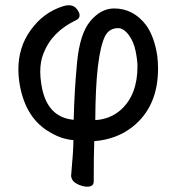

<svg xmlns="http://www.w3.org/2000/svg" viewBox="-20 -515 661 729"><path d="M341.8 -59.1Q397.9 -62 439 -98.1Q502 -154.8 502 -263.2Q502 -285.2 494.9 -321Q487.8 -356.9 468.5 -382.6Q449.2 -408.2 428.2 -408.2Q395 -408.2 378.9 -377.9Q342.8 -304.2 341.8 -59.1ZM312 193.8Q293 193.8 272.5 183.3Q252 172.9 250 152.8Q258.8 55.2 258.8 17.1Q212.9 13.2 170.9 -12.2Q78.1 -64 55.2 -191.9Q49.8 -223.1 49.8 -252Q49.8 -335 95.2 -398.9Q145 -469.2 222.2 -492.2Q231.9 -495.1 241.2 -495.1Q263.2 -495.1 274.9 -476.1Q282.2 -465.8 282.2 -457Q282.2 -444.8 270 -439Q176.8 -395 145 -312Q132.8 -282.2 132.8 -242.2Q132.8 -222.2 136.2 -200.2Q153.8 -69.8 259.8 -60.1Q262.2 -168.9 272.7 -278.6Q283.2 -388.2 323.5 -435.5Q363.8 -482.9 413.1 -482.9Q486.8 -482.9 535.2 -418.9Q565.9 -376 577.1 -303.2Q580.1 -278.8 580.1 -254.9Q580.1 -109.9 482.9 -33.2Q422.9 14.2 337.9 21Q335.9 68.8 335.9 173.8Q335.9 193.8 312 193.8Z"/></svg>

Font: LXGW WenKai Screen
Style: Regular
Weight: 400
Designer: LXGW / Fontworks Inc.
Foundry: LXGW / Fontworks Inc.
Version: Version 1.510;January 18,2025